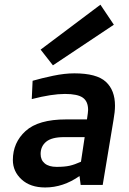

<svg xmlns="http://www.w3.org/2000/svg" viewBox="-20 -808 565 839"><path d="M36.2 0ZM122.5 -455 118.8 -375Q206.2 -397.5 263.8 -397.5Q318.8 -397.5 341.9 -381.2Q365 -365 365 -327.5Q365 -318.8 360 -286.2H268.8Q147.5 -286.2 91.9 -235.6Q36.2 -185 36.2 -108.8Q36.2 -58.8 74.4 -23.8Q112.5 11.2 177.5 11.2Q256.2 11.2 327.5 -38.8L332.5 0H428.8L476.2 -285Q482.5 -320 482.5 -346.2Q482.5 -413.8 442.5 -450.6Q402.5 -487.5 305 -487.5Q262.5 -487.5 211.9 -476.9Q161.2 -466.2 122.5 -455ZM227.5 -78.8Q193.8 -78.8 175.6 -93.8Q157.5 -108.8 157.5 -135Q157.5 -168.8 181.9 -188.8Q206.2 -208.8 260 -208.8H350L333.8 -101.2Q306.2 -88.8 284.4 -83.8Q262.5 -78.8 227.5 -78.8ZM211.2 -522.5 477.5 -700 418.8 -787.5 157.5 -591.2Z"/></svg>

Font: Cambay
Style: Bold Italic
Weight: 700
Italic angle: -11°
Designer: Pooja Saxena
Foundry: Pooja Saxena
Version: Version 1.006;PS 001.006;hotconv 1.0.70;makeotf.lib2.5.58329